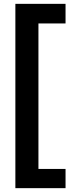

<svg xmlns="http://www.w3.org/2000/svg" viewBox="-20 -812 392 999"><path d="M60 167V-792H321V-690H180V67H321V167Z"/></svg>

Font: Hubot Sans SemiBold
Style: Regular
Weight: 600
Designer: Deni Anggara
Foundry: GitHub, Inc., Subsidiary of Microsoft Corporation
Version: Version 2.000